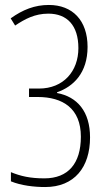

<svg xmlns="http://www.w3.org/2000/svg" viewBox="-20 -744 445 774"><path d="M333 -555C333 -662 272 -724 177 -724C120 -724 72 -705 23 -670L41 -641C80 -667 120 -689 175 -689C250 -689 296 -642 296 -550C296 -457 236 -387 137 -387H97V-353H132C233 -353 306 -307 306 -193C306 -85 255 -25 159 -25C101 -25 63 -34 24 -50V-13C65 4 118 10 162 10C280 10 343 -70 343 -190C343 -295 291 -354 210 -369V-372C276 -395 333 -450 333 -555Z"/></svg>

Font: Noto Sans Sinhala ExtraCondensed ExtraLight
Style: Regular
Weight: 200
Width: 2
Designer: Jelle Bosma - Monotype Design Team
Foundry: Monotype Imaging Inc.
Version: Version 2.006